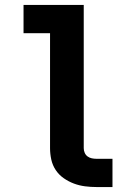

<svg xmlns="http://www.w3.org/2000/svg" viewBox="-20 -755 540 775"><path d="M370 0Q346 0 323 -3Q300 -6 278.5 -14Q257 -22 237.5 -35.5Q218 -49 205 -68.5Q192 -88 187 -111Q182 -134 182 -157V-621H75V-735H318V-157Q318 -147 322 -138Q326 -129 333.5 -123.5Q341 -118 350.5 -116Q360 -114 370 -114H434V0Z"/></svg>

Font: Iosevka SS18 Heavy
Style: Regular
Weight: 900
Monospace: yes
Designer: Belleve Invis
Foundry: Belleve Invis
Version: Version 25.1.1; ttfautohint (v1.8.4)